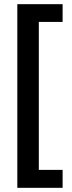

<svg xmlns="http://www.w3.org/2000/svg" viewBox="-20 -739 344 920"><path d="M63 161V-719H280V-634H166V75H280V161Z"/></svg>

Font: Noto Sans Display Medium Narrow
Style: Regular
Weight: 500
Width: 4
Designer: Monotype Design team
Foundry: Monotype Imaging Inc.
Version: Version 1.000